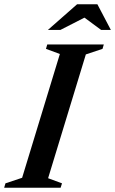

<svg xmlns="http://www.w3.org/2000/svg" viewBox="-44 -878 539 898"><path d="M236 -625.5 171 -649.5 177 -670H441.5L435.5 -649.5L357.5 -623.5L181 -44.5L246 -20.5L239.5 0H-24.5L-18.5 -20.5L59.5 -46.5ZM180 -738 316.5 -858H411.5L474.5 -738H429L351 -795.5L238.5 -738Z"/></svg>

Font: Newsreader 16pt SemiBold
Style: Italic
Weight: 600
Italic angle: -17°
Designer: Hugues Gentile
Foundry: Production Type
Version: Version 1.003; ttfautohint (v1.8.3)